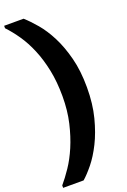

<svg xmlns="http://www.w3.org/2000/svg" viewBox="-215 -880 779 1180"><g transform="rotate(-20 174.5 -290.0)"><path d="M114 240Q144 214 181 168.5Q218 123 251 57Q284 -9 306.5 -96Q329 -183 329 -291Q329 -399 307 -484Q285 -569 252 -633.5Q219 -698 180 -744Q141 -790 107 -820H-20V-804Q16 -766 50 -716.5Q84 -667 110.5 -603.5Q137 -540 153 -462.5Q169 -385 169 -291Q169 -197 150.5 -118Q132 -39 104.5 25.5Q77 90 43.5 139.5Q10 189 -20 224V240Z"/></g></svg>

Font: Tilda Sans Black
Style: Regular
Weight: 900
Designer: ParaType Ltd
Foundry: ParaType Ltd
Version: Version 1.009